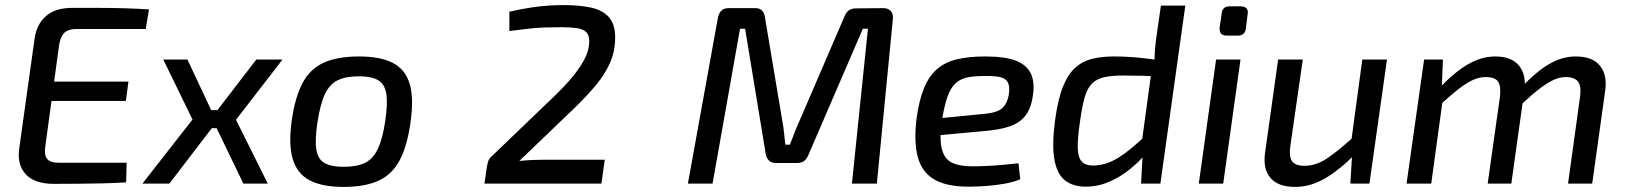

<svg xmlns="http://www.w3.org/2000/svg" viewBox="-20 -722 6392 755"><path d="M264 -691Q315 -691 367.5 -691Q420 -691 470 -689.5Q520 -688 566 -685L553 -608H281Q248 -608 232.5 -592.5Q217 -577 212 -542L158 -145Q153 -112 165.5 -97Q178 -82 211 -82H478L476 -5Q432 -2 384 -1Q336 0 287 0.5Q238 1 192 1Q115 1 80.5 -37.5Q46 -76 56 -141L116 -570Q124 -627 161 -659Q198 -691 264 -691ZM110 -401H485L475 -325H99Z M717 -488 832 -243 646 0H540L737 -252L622 -488ZM885 -289 874 -218H761L771 -289ZM1091 -488 908 -251 1033 0H937L812 -259L988 -488Z M1392 -500Q1476 -500 1525 -474.5Q1574 -449 1591 -392Q1608 -335 1594 -239Q1581 -147 1551.5 -91.5Q1522 -36 1468.5 -11.5Q1415 13 1331 13Q1248 13 1198.5 -12.5Q1149 -38 1131.5 -95.5Q1114 -153 1127 -247Q1140 -339 1169.5 -395Q1199 -451 1253 -475.5Q1307 -500 1392 -500ZM1392 -422Q1340 -422 1308 -406.5Q1276 -391 1257.5 -351.5Q1239 -312 1228 -239Q1218 -172 1224 -134Q1230 -96 1256 -81Q1282 -66 1332 -66Q1384 -66 1416 -82Q1448 -98 1466.5 -138Q1485 -178 1495 -247Q1505 -316 1499 -353.5Q1493 -391 1467 -406.5Q1441 -422 1392 -422Z M2197 -702Q2257 -702 2302.5 -692.5Q2348 -683 2373.5 -655.5Q2399 -628 2399 -575Q2399 -521 2379 -475.5Q2359 -430 2324 -388Q2289 -346 2244 -302L2022 -89Q2048 -92 2075.5 -93Q2103 -94 2128 -94H2358L2345 0H1885L1894 -62Q1896 -75 1899 -85.5Q1902 -96 1910 -104L2137 -322Q2179 -361 2215.5 -401.5Q2252 -442 2274.5 -482Q2297 -522 2297 -560Q2297 -585 2284.5 -596.5Q2272 -608 2247.5 -611.5Q2223 -615 2189 -615Q2155 -615 2124.5 -614Q2094 -613 2061 -609.5Q2028 -606 1983 -600V-676Q2032 -687 2069 -692.5Q2106 -698 2137 -700Q2168 -702 2197 -702Z M3453 -690Q3473 -690 3483 -678.5Q3493 -667 3491 -647L3428 0H3330L3393 -609H3373L3159 -113Q3152 -96 3141.5 -88.5Q3131 -81 3113 -81H3031Q3014 -81 3004 -90.5Q2994 -100 2991 -117L2910 -609H2890L2782 0H2685L2803 -652Q2807 -671 2817 -680.5Q2827 -690 2846 -690H2951Q2967 -690 2976.5 -680.5Q2986 -671 2988 -654L3056 -248Q3061 -224 3063 -200.5Q3065 -177 3068 -153H3086Q3096 -179 3105 -202Q3114 -225 3124 -247L3301 -658Q3308 -675 3319 -682Q3330 -689 3346 -689Z M3854 -500Q3934 -500 3977 -482.5Q4020 -465 4035 -429.5Q4050 -394 4041 -342Q4034 -295 4012 -267Q3990 -239 3951.5 -225.5Q3913 -212 3854 -207L3614 -185L3623 -252L3848 -274Q3880 -277 3899.5 -284Q3919 -291 3930.5 -307Q3942 -323 3947 -350Q3952 -384 3942 -400Q3932 -416 3907.5 -420Q3883 -424 3844 -423Q3806 -423 3779.5 -416.5Q3753 -410 3735 -392Q3717 -374 3705.5 -341Q3694 -308 3685 -255Q3673 -177 3683.5 -136.5Q3694 -96 3724 -82Q3754 -68 3803 -68Q3830 -68 3862 -69.5Q3894 -71 3926 -74Q3958 -77 3985 -80L3992 -17Q3966 -6 3929.5 0.5Q3893 7 3856 9.5Q3819 12 3789 12Q3702 12 3653.5 -16.5Q3605 -45 3589 -104.5Q3573 -164 3584 -255Q3594 -328 3613.5 -375.5Q3633 -423 3665 -450.5Q3697 -478 3743.5 -489Q3790 -500 3854 -500Z M4361 -500Q4417 -500 4479 -493Q4541 -486 4588 -475L4565 -421Q4512 -423 4469.5 -424Q4427 -425 4399 -425Q4352 -425 4322.5 -418.5Q4293 -412 4274.5 -394Q4256 -376 4245.5 -340Q4235 -304 4227 -245Q4217 -178 4218 -140.5Q4219 -103 4233.5 -87Q4248 -71 4280 -71Q4331 -72 4380.5 -103.5Q4430 -135 4494 -198L4513 -153Q4496 -128 4469.5 -99.5Q4443 -71 4408.5 -45.5Q4374 -20 4334 -4Q4294 12 4250 12Q4199 12 4167.5 -13Q4136 -38 4126 -96Q4116 -154 4129 -250Q4140 -332 4160 -381.5Q4180 -431 4209 -456.5Q4238 -482 4275.5 -491Q4313 -500 4361 -500ZM4641 -700 4543 0H4467L4473 -112L4464 -120L4511 -464L4520 -480Q4520 -506 4522 -530Q4524 -554 4528 -582L4545 -700Z M4858 -488 4790 0H4694L4762 -488ZM4859 -697Q4875 -697 4882 -688.5Q4889 -680 4886 -666L4879 -609Q4875 -582 4848 -582H4804Q4773 -582 4776 -614L4784 -669Q4787 -697 4815 -697Z M5103 -488 5054 -148Q5048 -106 5061 -88Q5074 -70 5109 -70Q5154 -70 5196.5 -98Q5239 -126 5301 -182L5312 -119Q5247 -53 5189.5 -20Q5132 13 5073 13Q5005 13 4975 -23.5Q4945 -60 4955 -124L5006 -488ZM5434 -488 5365 0H5290L5298 -134L5291 -148L5337 -488Z M5654 -488 5649 -364 5656 -350 5608 0H5511L5580 -488ZM5860 -500Q5924 -500 5953.5 -463.5Q5983 -427 5974 -365L5923 0H5830L5878 -340Q5883 -381 5871.5 -400Q5860 -419 5822 -419Q5798 -419 5773 -408Q5748 -397 5717.5 -373.5Q5687 -350 5643 -310L5638 -374Q5700 -439 5753 -469.5Q5806 -500 5860 -500ZM6176 -500Q6242 -500 6271.5 -463.5Q6301 -427 6292 -365L6241 0H6146L6193 -340Q6199 -385 6184.5 -402Q6170 -419 6138 -419Q6114 -419 6090.5 -408.5Q6067 -398 6036.5 -375Q6006 -352 5962 -311L5958 -374Q6020 -440 6071.5 -470Q6123 -500 6176 -500Z"/></svg>

Font: Exo 2 Medium
Style: Italic
Weight: 500
Italic angle: -8°
Designer: Natanael Gama
Foundry: Natanael Gama
Version: Version 2.010